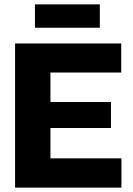

<svg xmlns="http://www.w3.org/2000/svg" viewBox="-20 -859 607 879"><path d="M49 0V-660H211V0ZM168 0V-134H536V0ZM168 -273V-392H488V-273ZM168 -527V-660H535V-527ZM140 -732V-839H437V-732Z"/></svg>

Font: Bricolage Grotesque 72pt ExtraBold
Style: Regular
Weight: 800
Designer: Mathieu Triay
Foundry: Atelier Triay
Version: Version 1.001;gftools[0.9.33.dev8+g029e19f]